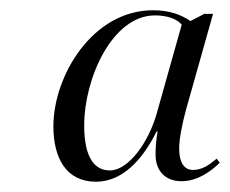

<svg xmlns="http://www.w3.org/2000/svg" viewBox="-20 -738 448 374"><path d="M167 -384C217 -384 257 -425 285 -482H287C284 -466 283 -448 283 -437C283 -405 302 -385 334 -385C364 -385 391 -404 408 -421L402 -429C388 -417 374 -407 356 -407C340 -407 329 -419 329 -450C329 -468 336 -501 342 -523L395 -711H378L351 -697C332 -710 309 -718 278 -718C160 -718 84 -590 84 -492C84 -430 109 -384 167 -384ZM194 -406C164 -406 144 -431 144 -494C144 -584 198 -708 282 -708C304 -708 324 -702 334 -690L285 -516C269 -460 230 -406 194 -406Z"/></svg>

Font: Noto Serif Display Light
Style: Italic
Weight: 300
Italic angle: -12°
Designer: Monotype Design Team
Foundry: Monotype Imaging Inc.
Version: Version 2.009